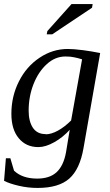

<svg xmlns="http://www.w3.org/2000/svg" viewBox="-20 -711 540 945"><path d="M204 -51 205 -50Q232 -50 265 -68Q298 -86 330 -118L384 -419Q372 -422 363 -425Q357 -427 345 -429Q333 -431 326 -432Q319 -433 302 -433Q252 -433 211 -396Q169 -358 145 -297Q121 -236 121 -166Q121 -114 142 -82Q163 -51 204 -51ZM324 -77 325 -74Q290 -35 247 -11Q204 13 169 13Q108 13 72 -31Q36 -74 36 -151Q36 -237 73 -310Q110 -384 175 -427Q239 -470 314 -470Q342 -470 389 -464Q428 -459 473 -450L391 18Q373 122 321 168Q269 214 165 214Q119 214 75 204Q27 193 0 179L9 68H31L49 129Q90 168 163 168Q224 168 258 137Q293 105 305 38ZM210 -542 213 -558 332 -691H436L433 -673L237 -542Z"/></svg>

Font: Libra Serif Modern
Style: Italic
Weight: 400
Italic angle: -12°
Designer: Stefan Peev, Context Ltd
Foundry: Stefan Peev, Context Ltd
Version: Version 1.000